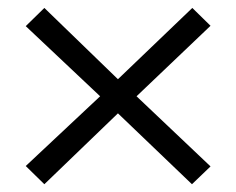

<svg xmlns="http://www.w3.org/2000/svg" viewBox="-20 -605 596 484"><path d="M44.9 -186.5 232.4 -362.3 44.9 -539.1 91.8 -585 277.3 -405.3 464.8 -585 510.7 -540 324.2 -362.3 510.7 -185.5 463.9 -140.6 277.3 -319.3 91.8 -140.6Z"/></svg>

Font: Batunionen A1
Style: Regular
Weight: 400
Designer: HanYang I&C Co.,Ltd.
Foundry: HanYang I&C Co.,Ltd.
Version: Version 2.50; ttfautohint (v1.6)